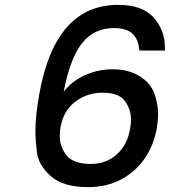

<svg xmlns="http://www.w3.org/2000/svg" viewBox="-20 -767 696 787"><path d="M551 -560Q548 -606 523 -629Q498 -652 446 -652Q367 -652 317.5 -591.5Q268 -531 241 -391Q275 -435 329 -459Q383 -483 441 -483Q507 -483 552.5 -454.5Q598 -426 613 -383Q628 -340 628 -300Q628 -273 623 -243Q611 -173 573.5 -118Q536 -63 476.5 -31.5Q417 0 341 0Q238 0 187.5 -45.5Q137 -91 131 -144.5Q125 -198 125 -226Q125 -293 141 -381Q206 -747 464 -747Q564 -747 610 -695Q656 -643 656 -572Q656 -566 656 -560ZM399 -387Q338 -387 289 -350.5Q240 -314 228 -245Q225 -226 225 -210Q225 -165 253 -130Q281 -95 352 -95Q415 -95 458.5 -134Q502 -173 513 -238Q517 -258 517 -276Q517 -318 492.5 -352.5Q468 -387 399 -387Z"/></svg>

Font: Fz Poppins Med
Style: Italic
Weight: 500
Italic angle: -10°
Designer: Ninad Kale (Devanagari), Jonny Pinhorn (Latin)
Foundry: Indian Type Foundry
Version: Vit hóa bi Vntype.Com & FontZin.Com